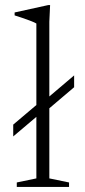

<svg xmlns="http://www.w3.org/2000/svg" viewBox="-20 -735 335 755"><path d="M136 -286.5 32 -198.5V-245L136 -333L162 -345.5L271.5 -438.5V-392L162 -299ZM174 -33.5 251.5 -17.5V0H46V-17.5L123 -33.5V-642.5Q116.5 -646.5 103.8 -651.5Q91 -656.5 74 -662.5Q57 -668.5 37.5 -674.5V-686L169.5 -715H177L174 -649.5Z"/></svg>

Font: Newsreader 16pt Light
Style: Regular
Weight: 300
Designer: Hugues Gentile
Foundry: Production Type
Version: Version 1.003